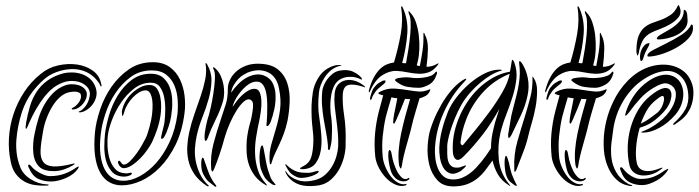

<svg xmlns="http://www.w3.org/2000/svg" viewBox="-20 -724 2729 750"><path d="M148 -210Q152 -235 161.5 -260.5Q171 -286 184 -307.5Q197 -329 213 -343.5Q229 -358 247 -363Q270 -368 281.5 -365Q293 -362 295 -356Q298 -347 295 -338Q292 -329 286.5 -322Q281 -315 274.5 -309.5Q268 -304 264 -303Q259 -301 260.5 -298Q262 -295 270 -297Q279 -298 288 -304Q297 -310 304.5 -319Q312 -328 316 -338.5Q320 -349 319 -360Q317 -371 308.5 -379Q300 -387 288 -391Q276 -395 261 -395Q246 -395 233 -390Q207 -380 187.5 -360.5Q168 -341 153.5 -315.5Q139 -290 130 -260.5Q121 -231 115 -201Q107 -164 110 -128.5Q113 -93 133 -73Q143 -63 159 -59Q175 -55 193 -55.5Q211 -56 229.5 -62Q248 -68 264 -78Q268 -80 270.5 -82Q273 -84 271 -85Q270 -86 263 -84Q214 -72 187 -74Q160 -76 148.5 -92Q137 -108 138.5 -137.5Q140 -167 148 -210ZM160 -4Q128 -6 99 -24.5Q70 -43 59 -71Q48 -100 45 -126.5Q42 -153 44 -178Q48 -230 64.5 -282.5Q81 -335 116 -377Q138 -403 160 -420.5Q182 -438 218 -448Q236 -453 257 -454Q278 -455 298.5 -449.5Q319 -444 337 -431Q355 -418 369 -396Q372 -386 375 -386Q378 -389 375 -397Q369 -429 342.5 -448Q316 -467 280.5 -472Q245 -477 207 -468.5Q169 -460 140 -436Q101 -405 74.5 -364.5Q48 -324 33 -279Q18 -234 15 -186Q12 -138 22 -92Q28 -62 42.5 -43.5Q57 -25 76 -14.5Q95 -4 117 -1Q139 2 161 1Q167 1 168.5 0Q170 -1 170 -2Q170 -4 160 -4ZM82 -245Q82 -244 81.5 -240Q81 -236 80.5 -232Q80 -228 80 -224.5Q80 -221 82 -221Q84 -221 88.5 -231Q93 -241 93 -242Q119 -302 155 -348Q158 -351 167 -361.5Q176 -372 191 -383Q206 -394 227 -402Q248 -410 274 -407Q301 -404 318 -387Q335 -370 330 -347Q326 -325 314.5 -310Q303 -295 292 -290Q284 -287 287.5 -286Q291 -285 293 -285Q305 -286 318.5 -294.5Q332 -303 342 -316.5Q352 -330 356 -347Q360 -364 353 -384Q345 -405 330 -417.5Q315 -430 297 -435.5Q279 -441 260.5 -441Q242 -441 229 -438Q191 -428 165 -409Q139 -390 122.5 -364.5Q106 -339 97 -308.5Q88 -278 82 -245ZM284 -64Q288 -70 287.5 -72Q287 -74 285 -73.5Q283 -73 279.5 -70.5Q276 -68 274 -67Q254 -53 229.5 -44.5Q205 -36 175 -36Q160 -36 139.5 -46.5Q119 -57 108 -68Q104 -73 99.5 -77.5Q95 -82 92 -81Q88 -77 92 -70Q107 -35 130 -25Q153 -15 179 -15Q194 -15 209.5 -19Q225 -23 239.5 -29.5Q254 -36 265.5 -45Q277 -54 284 -64Z M673 -277Q676 -304 674 -334Q672 -364 661.5 -389.5Q651 -415 629.5 -432Q608 -449 573 -449Q526 -449 491 -423.5Q456 -398 431 -360.5Q406 -323 392 -280.5Q378 -238 374 -203Q368 -155 372.5 -120Q377 -85 389 -62.5Q401 -40 419.5 -29Q438 -18 460 -18Q491 -17 525.5 -35.5Q560 -54 590 -87.5Q620 -121 642.5 -169.5Q665 -218 673 -277ZM351 -208Q355 -248 371 -296Q387 -344 415.5 -385Q444 -426 484 -453.5Q524 -481 577 -481Q617 -481 643 -462Q669 -443 683 -413.5Q697 -384 701 -349.5Q705 -315 701 -284Q692 -212 666 -159Q640 -106 605 -70.5Q570 -35 531 -17.5Q492 0 456 0Q429 0 407.5 -12Q386 -24 371.5 -49.5Q357 -75 351.5 -114.5Q346 -154 351 -208ZM463 -67Q458 -67 453 -70.5Q448 -74 445 -79Q442 -84 441 -89Q440 -94 445 -96Q448 -97 453 -89Q458 -81 464 -81Q474 -81 487.5 -94Q501 -107 513.5 -124.5Q526 -142 535.5 -159Q545 -176 549 -184Q553 -192 557 -204.5Q561 -217 564.5 -230Q568 -243 570.5 -255.5Q573 -268 574 -277Q579 -322 572 -346.5Q565 -371 549 -371Q537 -371 524 -363.5Q511 -356 499.5 -344Q488 -332 479 -317.5Q470 -303 466 -288Q461 -271 459 -271Q456 -271 456 -288Q459 -307 469 -325.5Q479 -344 494 -358.5Q509 -373 527 -382.5Q545 -392 564 -392Q583 -392 592.5 -378.5Q602 -365 606 -345.5Q610 -326 609.5 -305.5Q609 -285 607 -273Q603 -246 594.5 -220.5Q586 -195 574 -169Q568 -157 556 -139.5Q544 -122 528.5 -106Q513 -90 495.5 -78.5Q478 -67 463 -67ZM495 -48Q496 -42 485.5 -38Q475 -34 464 -34Q433 -35 416.5 -54Q400 -73 393.5 -99Q387 -125 387.5 -153Q388 -181 390 -200Q394 -233 406 -274Q418 -315 440 -351Q462 -387 494 -411.5Q526 -436 570 -436Q599 -436 616.5 -421Q634 -406 642.5 -384Q651 -362 652.5 -336.5Q654 -311 651 -290Q649 -267 644 -248Q639 -229 630 -206Q627 -199 622 -190Q617 -181 611 -182Q608 -183 609.5 -190Q611 -197 613.5 -207.5Q616 -218 619 -229.5Q622 -241 623 -251Q625 -268 625.5 -293.5Q626 -319 621.5 -343Q617 -367 605 -384Q593 -401 569 -401Q534 -401 504.5 -378.5Q475 -356 453 -323.5Q431 -291 417.5 -255.5Q404 -220 401 -193Q399 -177 400 -153Q401 -129 407.5 -105.5Q414 -82 429 -65Q444 -48 470 -47Q478 -46 485.5 -48.5Q493 -51 495 -48Z M1056 -359Q1058 -328 1052 -299.5Q1046 -271 1037 -247Q1035 -242 1030.5 -236Q1026 -230 1022 -232Q1020 -232 1021 -239Q1022 -246 1022 -249Q1023 -260 1023.5 -276.5Q1024 -293 1024 -310Q1024 -327 1022.5 -342.5Q1021 -358 1018 -369Q1009 -401 989.5 -404.5Q970 -408 950 -394Q930 -380 912 -355Q894 -330 888 -306Q894 -315 903.5 -327.5Q913 -340 925 -351.5Q937 -363 950.5 -370.5Q964 -378 976 -377Q989 -376 994.5 -363Q1000 -350 1001 -331Q1002 -312 999 -290Q996 -268 992 -249Q985 -218 980 -185Q975 -152 976.5 -120.5Q978 -89 987.5 -59.5Q997 -30 1020 -5Q1022 -2 1023 0Q1024 2 1018 -1Q992 -16 976.5 -36Q961 -56 953 -79Q945 -102 943.5 -127Q942 -152 944 -177Q948 -213 956 -240Q964 -267 968 -301Q970 -322 965 -328.5Q960 -335 953 -336Q943 -337 930.5 -325.5Q918 -314 904.5 -293Q891 -272 878.5 -244Q866 -216 857 -185Q849 -154 837.5 -120.5Q826 -87 816 -63Q812 -54 810 -54Q808 -54 806.5 -58Q805 -62 805 -64Q801 -114 814 -163Q827 -212 844 -262Q854 -293 862 -317Q870 -341 870 -378Q870 -394 878 -411.5Q886 -429 901.5 -443.5Q917 -458 940 -467Q963 -476 992 -475Q1040 -474 1066 -452.5Q1092 -431 1102.5 -398Q1113 -365 1111.5 -326.5Q1110 -288 1103 -252Q1097 -225 1089 -203Q1081 -181 1072 -162Q1063 -143 1055 -126Q1047 -109 1042 -92Q1041 -89 1040 -85.5Q1039 -82 1037 -82Q1035 -82 1034 -86Q1033 -90 1033 -95Q1031 -129 1040 -160.5Q1049 -192 1059 -225.5Q1069 -259 1074 -296Q1079 -333 1070 -378Q1061 -426 1026 -442Q991 -458 946 -440Q940 -437 930 -431Q920 -425 910.5 -415Q901 -405 893 -391.5Q885 -378 883 -362Q895 -380 911 -396Q927 -412 945 -421.5Q963 -431 981.5 -433Q1000 -435 1018 -426Q1039 -415 1047 -395.5Q1055 -376 1056 -359ZM852 -332Q841 -294 822.5 -257Q804 -220 792 -186Q791 -184 788.5 -178.5Q786 -173 782 -174Q780 -175 779.5 -180.5Q779 -186 779 -189Q779 -205 784.5 -231.5Q790 -258 796 -275Q798 -281 803.5 -305.5Q809 -330 813.5 -359Q818 -388 819.5 -415Q821 -442 814 -454Q810 -461 814 -461Q817 -461 822 -456Q834 -445 841.5 -429Q849 -413 852.5 -395.5Q856 -378 855.5 -361Q855 -344 852 -332ZM1056 -1Q1054 0 1048 -2Q1045 -3 1043 -4Q1029 -13 1019 -24.5Q1009 -36 999 -64Q996 -74 994.5 -89.5Q993 -105 994 -120Q995 -135 997.5 -145.5Q1000 -156 1005 -156Q1007 -156 1009.5 -144.5Q1012 -133 1014.5 -118Q1017 -103 1020 -88Q1023 -73 1025 -66Q1030 -51 1035 -36Q1040 -21 1051 -10Q1053 -8 1055 -4.5Q1057 -1 1056 -1ZM786 1Q755 -20 738.5 -45Q722 -70 716 -97Q710 -124 711.5 -152Q713 -180 719 -207Q727 -243 739.5 -278.5Q752 -314 763.5 -347.5Q775 -381 781.5 -413Q788 -445 783 -474Q783 -478 784 -478Q786 -478 789 -473Q807 -441 806 -407Q805 -373 795 -337.5Q785 -302 770.5 -265.5Q756 -229 748 -192Q743 -169 741.5 -143.5Q740 -118 745 -93Q750 -68 761.5 -44Q773 -20 793 -1Q797 1 795 3Q793 5 790.5 3.5Q788 2 786 1ZM824 5Q821 7 816 2Q805 -6 794.5 -15Q784 -24 774 -44Q770 -51 768 -62Q766 -73 766 -83.5Q766 -94 767.5 -101Q769 -108 772 -108Q776 -107 778.5 -97Q781 -87 783 -84Q787 -73 790 -63.5Q793 -54 797 -45Q803 -31 809 -21Q815 -11 823 -1Q824 0 825 2Q826 4 824 5Z M1239 -369Q1240 -378 1245 -390.5Q1250 -403 1258.5 -414.5Q1267 -426 1279 -435.5Q1291 -445 1306 -448Q1338 -454 1359 -444Q1380 -434 1391 -421Q1395 -415 1394 -414Q1392 -412 1387 -415Q1381 -419 1367.5 -422Q1354 -425 1338.5 -423.5Q1323 -422 1308.5 -414Q1294 -406 1285 -388Q1277 -371 1274 -353Q1271 -335 1270.5 -319.5Q1270 -304 1271 -293Q1272 -282 1272 -278Q1274 -267 1275.5 -250.5Q1277 -234 1277 -217Q1277 -200 1276 -183.5Q1275 -167 1272 -155Q1271 -152 1269.5 -145Q1268 -138 1266 -138Q1261 -138 1261 -145Q1261 -152 1261 -155Q1259 -180 1254 -205.5Q1249 -231 1244.5 -258Q1240 -285 1238 -312.5Q1236 -340 1239 -369ZM1204 -171Q1205 -191 1200.5 -227.5Q1196 -264 1197 -312Q1198 -337 1202 -363.5Q1206 -390 1221 -416Q1237 -444 1261.5 -457.5Q1286 -471 1304 -470Q1307 -470 1310 -470Q1313 -470 1313 -469Q1313 -467 1312 -467.5Q1311 -468 1305 -466Q1287 -461 1273 -449.5Q1259 -438 1249 -423Q1239 -408 1233 -392Q1227 -376 1226 -363Q1220 -308 1227 -267Q1232 -234 1235 -198.5Q1238 -163 1232.5 -133.5Q1227 -104 1211.5 -84.5Q1196 -65 1164 -63Q1161 -63 1156.5 -63.5Q1152 -64 1152 -66Q1152 -68 1161 -73Q1187 -85 1195 -108Q1203 -131 1204 -171ZM1098 -53Q1112 -31 1142.5 -20.5Q1173 -10 1215 -22Q1236 -28 1252 -43Q1268 -58 1278.5 -76.5Q1289 -95 1294.5 -115Q1300 -135 1301 -152Q1302 -180 1299.5 -207Q1297 -234 1293.5 -259.5Q1290 -285 1287.5 -309Q1285 -333 1287 -356Q1289 -381 1301 -394Q1313 -407 1330.5 -410.5Q1348 -414 1367 -408Q1386 -402 1402 -389Q1406 -387 1405 -384Q1405 -382 1403 -383Q1401 -384 1399 -385Q1362 -397 1341.5 -392Q1321 -387 1319 -356Q1317 -320 1324.5 -271.5Q1332 -223 1330 -164Q1331 -144 1325.5 -118Q1320 -92 1307.5 -67.5Q1295 -43 1274.5 -24Q1254 -5 1226 0Q1173 8 1141.5 -6Q1110 -20 1096 -49Q1094 -55 1094 -56H1095Q1095 -56 1098 -53ZM1142 -53Q1161 -48 1188 -49Q1197 -50 1210 -54Q1223 -58 1224 -56Q1227 -52 1218 -46Q1209 -40 1195 -35.5Q1181 -31 1166 -29.5Q1151 -28 1141 -32Q1122 -40 1113.5 -49.5Q1105 -59 1098 -73L1096 -77Q1094 -81 1095 -82Q1096 -83 1098 -82Q1099 -81 1099 -80Q1111 -69 1119.5 -63.5Q1128 -58 1142 -53Z M1686 -444Q1687 -443 1687 -439.5Q1687 -436 1686 -434Q1677 -405 1655 -393Q1633 -381 1616 -381Q1595 -381 1573 -384.5Q1551 -388 1531 -403Q1529 -405 1526 -407Q1523 -409 1523 -411Q1523 -414 1526 -415.5Q1529 -417 1531 -418Q1540 -420 1554.5 -421.5Q1569 -423 1583 -421Q1593 -419 1607 -419Q1621 -419 1635.5 -421Q1650 -423 1662 -427.5Q1674 -432 1680 -441Q1683 -445 1686 -444ZM1693 -475 1690 -470Q1673 -448 1654 -441.5Q1635 -435 1614 -436Q1593 -437 1571.5 -441.5Q1550 -446 1529 -447Q1501 -448 1473 -430Q1445 -412 1425 -367Q1422 -361 1421 -364.5Q1420 -368 1421 -371Q1429 -401 1440 -421Q1451 -441 1463.5 -453.5Q1476 -466 1490 -472Q1504 -478 1519 -480Q1536 -537 1545.5 -591.5Q1555 -646 1547 -695Q1547 -699 1547 -699Q1549 -700 1551 -698Q1553 -696 1553 -695Q1575 -647 1571 -592.5Q1567 -538 1551 -478Q1556 -477 1559 -477Q1562 -477 1566 -477Q1571 -503 1575.5 -532.5Q1580 -562 1582.5 -589Q1585 -616 1584 -638Q1583 -660 1577 -671Q1574 -680 1577 -680Q1579 -680 1580 -678Q1581 -676 1583 -674Q1597 -660 1605 -636Q1613 -612 1616 -585Q1619 -558 1618 -531.5Q1617 -505 1612 -485L1608 -469Q1611 -467 1614 -467Q1617 -467 1620 -466Q1626 -496 1630.5 -526Q1635 -556 1634 -589Q1634 -596 1635 -596Q1637 -596 1638 -593Q1639 -590 1640 -588Q1652 -566 1651.5 -533Q1651 -500 1646 -463Q1668 -463 1688 -475Q1693 -478 1693 -475ZM1486 -407Q1486 -402 1480.5 -397Q1475 -392 1472 -390Q1467 -386 1460.5 -380.5Q1454 -375 1449 -369Q1444 -361 1439.5 -355Q1435 -349 1432 -338Q1431 -336 1429.5 -334.5Q1428 -333 1427 -334Q1424 -337 1427 -347Q1431 -362 1435 -371.5Q1439 -381 1450 -392Q1454 -396 1460 -400Q1466 -404 1472 -407Q1478 -410 1482 -410Q1486 -410 1486 -407ZM1564 -5Q1569 -7 1568 -4Q1567 -1 1565 0Q1547 6 1527 -2Q1507 -10 1490 -27Q1473 -44 1461 -66.5Q1449 -89 1446 -111Q1441 -158 1445 -202Q1449 -246 1460 -289L1477 -352Q1471 -352 1465 -355Q1458 -357 1458 -360Q1458 -362 1465 -366Q1493 -380 1521.5 -378Q1550 -376 1579 -371Q1597 -368 1615.5 -366.5Q1634 -365 1656 -374Q1658 -376 1660 -375Q1662 -373 1659 -368Q1653 -355 1642 -349Q1631 -343 1619 -340Q1611 -314 1605 -293.5Q1599 -273 1595 -259Q1584 -211 1569.5 -161.5Q1555 -112 1550 -78Q1548 -67 1546 -66Q1544 -65 1542 -70Q1540 -75 1539 -78Q1535 -107 1537.5 -138.5Q1540 -170 1547 -203Q1554 -236 1563 -269.5Q1572 -303 1582 -337Q1577 -337 1572 -337Q1567 -337 1562 -338Q1554 -317 1545.5 -296.5Q1537 -276 1529 -258Q1528 -256 1524.5 -248.5Q1521 -241 1519 -241Q1515 -242 1516 -250.5Q1517 -259 1517 -262Q1519 -277 1523.5 -297Q1528 -317 1532 -340Q1527 -341 1521 -341.5Q1515 -342 1509 -344Q1503 -324 1497.5 -305Q1492 -286 1487 -267Q1479 -232 1475 -192.5Q1471 -153 1475 -111Q1477 -92 1485.5 -72Q1494 -52 1506 -36Q1518 -20 1533.5 -11Q1549 -2 1564 -5ZM1573 -27Q1578 -31 1579 -27.5Q1580 -24 1575 -21Q1571 -18 1564.5 -16.5Q1558 -15 1550 -16Q1542 -17 1533 -22Q1524 -27 1516 -38Q1509 -47 1504.5 -64Q1500 -81 1498 -97.5Q1496 -114 1497 -126Q1498 -138 1502 -138Q1507 -138 1509.5 -124Q1512 -110 1514 -101Q1518 -85 1525 -68Q1532 -51 1540 -41Q1550 -28 1558 -25.5Q1566 -23 1573 -27Z M2041 -352Q2033 -312 2014 -272Q1995 -232 1978 -197Q1977 -195 1973.5 -190Q1970 -185 1968 -185Q1965 -186 1965 -191.5Q1965 -197 1965 -199Q1966 -208 1968.5 -220.5Q1971 -233 1973 -246.5Q1975 -260 1977.5 -272.5Q1980 -285 1983 -295Q1992 -329 1998 -353.5Q2004 -378 2007 -398Q2010 -418 2010.5 -436Q2011 -454 2008 -475Q2007 -483 2009 -485Q2011 -486 2014 -483Q2017 -480 2019 -477Q2036 -450 2042 -417.5Q2048 -385 2041 -352ZM2065 -419Q2078 -400 2078 -369Q2078 -338 2072 -305.5Q2066 -273 2057 -243Q2048 -213 2044 -195Q2036 -160 2022 -125Q2008 -90 1998 -63Q1997 -60 1995 -56.5Q1993 -53 1991 -53Q1989 -53 1989 -57Q1989 -61 1989 -64Q1986 -119 2001 -171.5Q2016 -224 2033 -278Q2043 -311 2052 -345.5Q2061 -380 2060 -421Q2060 -425 2061 -425ZM1971 -436Q1910 -411 1867.5 -364.5Q1825 -318 1802 -260Q1792 -234 1787 -213.5Q1782 -193 1779 -169Q1778 -164 1782 -159Q1786 -154 1790 -159Q1808 -181 1836 -215Q1864 -249 1892 -287Q1920 -325 1942.5 -364Q1965 -403 1971 -436ZM1904 -97Q1889 -76 1875 -58Q1861 -40 1844 -26.5Q1827 -13 1806 -5Q1785 3 1758 4Q1713 6 1689.5 -19Q1666 -44 1657 -80Q1648 -116 1650.5 -154.5Q1653 -193 1661 -218Q1672 -253 1687.5 -284.5Q1703 -316 1720.5 -341.5Q1738 -367 1756.5 -385.5Q1775 -404 1793 -414Q1794 -414 1797.5 -416Q1801 -418 1801 -415Q1802 -415 1800 -412Q1798 -409 1796 -407Q1744 -353 1713.5 -285Q1683 -217 1679 -145Q1678 -127 1680.5 -106Q1683 -85 1690.5 -66.5Q1698 -48 1712 -35.5Q1726 -23 1750 -23Q1769 -23 1785 -29.5Q1801 -36 1815 -46.5Q1829 -57 1840.5 -69.5Q1852 -82 1861 -93Q1881 -118 1898 -145Q1898 -165 1900.5 -184Q1903 -203 1908 -222Q1911 -236 1913.5 -244.5Q1916 -253 1918.5 -260.5Q1921 -268 1923.5 -276.5Q1926 -285 1931 -299Q1915 -271 1899.5 -246.5Q1884 -222 1866.5 -199.5Q1849 -177 1830.5 -155.5Q1812 -134 1790 -112Q1773 -95 1762 -101Q1751 -107 1749 -129Q1747 -163 1752.5 -195Q1758 -227 1772 -262Q1785 -294 1804.5 -324Q1824 -354 1849.5 -378.5Q1875 -403 1906 -420.5Q1937 -438 1972 -444Q1974 -455 1975.5 -463Q1977 -471 1978 -479Q1980 -490 1980 -490Q1982 -491 1984.5 -488Q1987 -485 1989 -480Q2001 -447 1997 -414Q1993 -381 1982.5 -347Q1972 -313 1958 -277.5Q1944 -242 1935 -206Q1923 -155 1928.5 -100.5Q1934 -46 1971 -2Q1974 2 1974 2Q1973 3 1968 0Q1939 -18 1924.5 -43.5Q1910 -69 1904 -97ZM1939 -451Q1941 -449 1938.5 -448Q1936 -447 1928 -445Q1915 -441 1896.5 -430Q1878 -419 1857.5 -402Q1837 -385 1817 -362.5Q1797 -340 1782 -314Q1767 -287 1756.5 -261Q1746 -235 1739.5 -213.5Q1733 -192 1730 -176.5Q1727 -161 1727 -155Q1727 -140 1727 -123.5Q1727 -107 1731 -94Q1735 -81 1745 -74Q1755 -67 1775 -70Q1776 -70 1780 -71.5Q1784 -73 1788 -74.5Q1792 -76 1795.5 -77Q1799 -78 1800 -78Q1801 -76 1798.5 -73Q1796 -70 1792 -66.5Q1788 -63 1784.5 -60Q1781 -57 1780 -56Q1755 -41 1738 -47Q1721 -53 1711.5 -69.5Q1702 -86 1698.5 -108.5Q1695 -131 1696 -149Q1698 -184 1707 -218.5Q1716 -253 1730 -288Q1741 -315 1763 -343.5Q1785 -372 1812.5 -396Q1840 -420 1870 -435.5Q1900 -451 1928 -452Q1938 -452 1939 -451ZM1998 -2Q2000 1 1999 2Q1996 2 1991 0Q1988 -2 1975 -12Q1962 -22 1956 -44Q1954 -52 1952.5 -64.5Q1951 -77 1951 -88Q1951 -99 1952.5 -107Q1954 -115 1957 -115Q1960 -115 1963.5 -103Q1967 -91 1968 -88Q1971 -74 1973.5 -63.5Q1976 -53 1979 -44Q1983 -33 1989.5 -19Q1996 -5 1998 -2Z M2375 -444Q2376 -443 2376 -439.5Q2376 -436 2375 -434Q2366 -405 2344 -393Q2322 -381 2305 -381Q2284 -381 2262 -384.5Q2240 -388 2220 -403Q2218 -405 2215 -407Q2212 -409 2212 -411Q2212 -414 2215 -415.5Q2218 -417 2220 -418Q2229 -420 2243.5 -421.5Q2258 -423 2272 -421Q2282 -419 2296 -419Q2310 -419 2324.5 -421Q2339 -423 2351 -427.5Q2363 -432 2369 -441Q2372 -445 2375 -444ZM2382 -475 2379 -470Q2362 -448 2343 -441.5Q2324 -435 2303 -436Q2282 -437 2260.5 -441.5Q2239 -446 2218 -447Q2190 -448 2162 -430Q2134 -412 2114 -367Q2111 -361 2110 -364.5Q2109 -368 2110 -371Q2118 -401 2129 -421Q2140 -441 2152.5 -453.5Q2165 -466 2179 -472Q2193 -478 2208 -480Q2225 -537 2234.5 -591.5Q2244 -646 2236 -695Q2236 -699 2236 -699Q2238 -700 2240 -698Q2242 -696 2242 -695Q2264 -647 2260 -592.5Q2256 -538 2240 -478Q2245 -477 2248 -477Q2251 -477 2255 -477Q2260 -503 2264.5 -532.5Q2269 -562 2271.5 -589Q2274 -616 2273 -638Q2272 -660 2266 -671Q2263 -680 2266 -680Q2268 -680 2269 -678Q2270 -676 2272 -674Q2286 -660 2294 -636Q2302 -612 2305 -585Q2308 -558 2307 -531.5Q2306 -505 2301 -485L2297 -469Q2300 -467 2303 -467Q2306 -467 2309 -466Q2315 -496 2319.5 -526Q2324 -556 2323 -589Q2323 -596 2324 -596Q2326 -596 2327 -593Q2328 -590 2329 -588Q2341 -566 2340.5 -533Q2340 -500 2335 -463Q2357 -463 2377 -475Q2382 -478 2382 -475ZM2175 -407Q2175 -402 2169.5 -397Q2164 -392 2161 -390Q2156 -386 2149.5 -380.5Q2143 -375 2138 -369Q2133 -361 2128.5 -355Q2124 -349 2121 -338Q2120 -336 2118.5 -334.5Q2117 -333 2116 -334Q2113 -337 2116 -347Q2120 -362 2124 -371.5Q2128 -381 2139 -392Q2143 -396 2149 -400Q2155 -404 2161 -407Q2167 -410 2171 -410Q2175 -410 2175 -407ZM2253 -5Q2258 -7 2257 -4Q2256 -1 2254 0Q2236 6 2216 -2Q2196 -10 2179 -27Q2162 -44 2150 -66.5Q2138 -89 2135 -111Q2130 -158 2134 -202Q2138 -246 2149 -289L2166 -352Q2160 -352 2154 -355Q2147 -357 2147 -360Q2147 -362 2154 -366Q2182 -380 2210.5 -378Q2239 -376 2268 -371Q2286 -368 2304.5 -366.5Q2323 -365 2345 -374Q2347 -376 2349 -375Q2351 -373 2348 -368Q2342 -355 2331 -349Q2320 -343 2308 -340Q2300 -314 2294 -293.5Q2288 -273 2284 -259Q2273 -211 2258.5 -161.5Q2244 -112 2239 -78Q2237 -67 2235 -66Q2233 -65 2231 -70Q2229 -75 2228 -78Q2224 -107 2226.5 -138.5Q2229 -170 2236 -203Q2243 -236 2252 -269.5Q2261 -303 2271 -337Q2266 -337 2261 -337Q2256 -337 2251 -338Q2243 -317 2234.5 -296.5Q2226 -276 2218 -258Q2217 -256 2213.5 -248.5Q2210 -241 2208 -241Q2204 -242 2205 -250.5Q2206 -259 2206 -262Q2208 -277 2212.5 -297Q2217 -317 2221 -340Q2216 -341 2210 -341.5Q2204 -342 2198 -344Q2192 -324 2186.5 -305Q2181 -286 2176 -267Q2168 -232 2164 -192.5Q2160 -153 2164 -111Q2166 -92 2174.5 -72Q2183 -52 2195 -36Q2207 -20 2222.5 -11Q2238 -2 2253 -5ZM2262 -27Q2267 -31 2268 -27.5Q2269 -24 2264 -21Q2260 -18 2253.5 -16.5Q2247 -15 2239 -16Q2231 -17 2222 -22Q2213 -27 2205 -38Q2198 -47 2193.5 -64Q2189 -81 2187 -97.5Q2185 -114 2186 -126Q2187 -138 2191 -138Q2196 -138 2198.5 -124Q2201 -110 2203 -101Q2207 -85 2214 -68Q2221 -51 2229 -41Q2239 -28 2247 -25.5Q2255 -23 2262 -27Z M2633 -408Q2641 -398 2645.5 -383Q2650 -368 2649 -350.5Q2648 -333 2641 -314Q2634 -295 2619 -277Q2590 -243 2555.5 -224.5Q2521 -206 2493 -206Q2476 -206 2493 -212Q2502 -215 2514.5 -221.5Q2527 -228 2541 -237.5Q2555 -247 2569.5 -260Q2584 -273 2596 -290Q2616 -318 2619.5 -344.5Q2623 -371 2609 -385Q2597 -397 2581 -398.5Q2565 -400 2533 -381Q2504 -364 2481 -339Q2458 -314 2438 -286Q2427 -272 2423.5 -272Q2420 -272 2426 -290Q2438 -325 2459.5 -355Q2481 -385 2511 -406Q2533 -421 2551.5 -427Q2570 -433 2585.5 -432Q2601 -431 2613 -424.5Q2625 -418 2633 -408ZM2687 -338Q2683 -314 2674.5 -297.5Q2666 -281 2655.5 -269.5Q2645 -258 2634.5 -251Q2624 -244 2616 -238Q2612 -235 2610 -237Q2608 -239 2613 -244Q2631 -259 2649.5 -284.5Q2668 -310 2669 -341Q2669 -394 2643 -422Q2617 -450 2578 -446.5Q2539 -443 2497 -416Q2470 -399 2449.5 -376.5Q2429 -354 2414 -328.5Q2399 -303 2389.5 -276Q2380 -249 2376 -222Q2372 -196 2368.5 -166Q2365 -136 2368.5 -107Q2372 -78 2387 -51.5Q2402 -25 2434 -6Q2439 -3 2444.5 -2Q2450 -1 2450 0Q2450 2 2445 2.5Q2440 3 2434 1Q2409 -4 2391.5 -19.5Q2374 -35 2363 -55Q2352 -75 2346 -97Q2340 -119 2339 -137Q2333 -216 2361 -293Q2367 -309 2376.5 -329Q2386 -349 2400 -369.5Q2414 -390 2433 -409.5Q2452 -429 2476 -444Q2499 -458 2524 -465Q2549 -472 2574 -471.5Q2599 -471 2621 -462.5Q2643 -454 2660 -437Q2675 -421 2683.5 -396Q2692 -371 2687 -338ZM2596 -374Q2608 -360 2599 -330.5Q2590 -301 2557 -271Q2539 -254 2522 -243.5Q2505 -233 2479 -225Q2468 -187 2465 -150Q2462 -113 2467 -90Q2468 -81 2473.5 -72.5Q2479 -64 2489.5 -59.5Q2500 -55 2517 -56Q2534 -57 2559 -67Q2566 -70 2567.5 -68.5Q2569 -67 2561 -62Q2543 -48 2523 -42.5Q2503 -37 2485.5 -39Q2468 -41 2455.5 -51Q2443 -61 2439 -78Q2431 -113 2432 -151Q2433 -189 2443.5 -226Q2454 -263 2473.5 -295.5Q2493 -328 2522 -351Q2576 -394 2596 -374ZM2586 -55Q2579 -45 2568.5 -35.5Q2558 -26 2544.5 -18.5Q2531 -11 2516.5 -6Q2502 -1 2487 -1Q2461 -1 2438.5 -12.5Q2416 -24 2404 -59Q2402 -63 2402 -66.5Q2402 -70 2404 -70Q2408 -72 2412 -67.5Q2416 -63 2420 -58Q2431 -45 2448.5 -35Q2466 -25 2482 -25Q2512 -25 2534 -34Q2556 -43 2576 -58Q2581 -61 2587.5 -64Q2594 -67 2586 -55ZM2572 -347Q2568 -355 2543 -334Q2520 -316 2506.5 -292.5Q2493 -269 2483 -241Q2502 -250 2518 -261.5Q2534 -273 2548 -284Q2563 -297 2570 -318Q2577 -339 2572 -347ZM2512 -555Q2518 -557 2517 -553Q2516 -549 2514 -544Q2509 -535 2506 -529.5Q2503 -524 2501 -519.5Q2499 -515 2497 -509.5Q2495 -504 2492 -494Q2490 -489 2488.5 -488Q2487 -487 2486 -486Q2483 -484 2481.5 -489Q2480 -494 2480 -502Q2480 -508 2481.5 -516Q2483 -524 2487 -532Q2491 -540 2497 -546.5Q2503 -553 2512 -555ZM2475 -516Q2472 -507 2471 -507Q2469 -507 2467.5 -513Q2466 -519 2466 -524Q2466 -562 2474.5 -583.5Q2483 -605 2497.5 -617Q2512 -629 2530 -635Q2548 -641 2566 -648Q2584 -655 2600.5 -666.5Q2617 -678 2628 -702Q2630 -707 2633 -701Q2636 -695 2638 -686Q2641 -668 2628.5 -654Q2616 -640 2598 -629.5Q2580 -619 2560 -611.5Q2540 -604 2527 -598Q2500 -585 2489.5 -563.5Q2479 -542 2475 -516ZM2509 -507Q2509 -517 2532 -529Q2555 -541 2584.5 -555.5Q2614 -570 2642 -588Q2670 -606 2680 -628H2682Q2686 -628 2686.5 -622Q2687 -616 2687 -614Q2687 -592 2667.5 -572Q2648 -552 2620 -536.5Q2592 -521 2562.5 -512Q2533 -503 2513 -503Q2509 -503 2509 -507ZM2546 -575Q2548 -582 2564.5 -591Q2581 -600 2600.5 -612Q2620 -624 2635.5 -641.5Q2651 -659 2651 -683Q2651 -686 2651.5 -686Q2652 -686 2657 -684Q2663 -679 2664.5 -665.5Q2666 -652 2666 -644Q2666 -626 2655 -612Q2644 -598 2627 -589Q2610 -580 2590 -575Q2570 -570 2553 -570Q2551 -570 2548 -570.5Q2545 -571 2546 -575Z"/></svg>

Font: Akronim
Style: Regular
Weight: 400
Designer: Grzegorz Klimczewski
Foundry: Fonty.PL
Version: Version 1.001